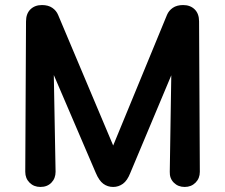

<svg xmlns="http://www.w3.org/2000/svg" viewBox="-20 -730 891 760"><path d="M140 10Q114 10 97 -7Q80 -24 80 -50L83 -645Q83 -676 100.5 -693Q118 -710 146 -710Q171 -710 187 -699Q203 -688 210 -671L428 -154L641 -671Q648 -688 664 -699Q680 -710 705 -710Q733 -710 750.5 -693Q768 -676 768 -645L771 -50Q771 -24 754 -7Q737 10 711 10Q685 10 668 -7Q651 -24 652 -50L658 -432L496 -46Q484 -15 466.5 -2.5Q449 10 428 10Q406 10 389 -2.5Q372 -15 359 -46L193 -433L200 -50Q200 -24 183.5 -7Q167 10 140 10Z"/></svg>

Font: National Park SemiBold
Style: Regular
Weight: 600
Designer: Andrea Herstowski, Ben Hoepner
Version: Version 1.009